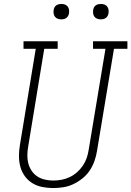

<svg xmlns="http://www.w3.org/2000/svg" viewBox="-20 -944 665 972"><path d="M249 8Q221 8 193.5 2.5Q166 -3 143.5 -17Q121 -31 105.5 -52.5Q90 -74 83 -100Q76 -126 76 -154.5Q76 -183 81 -211L161 -697H99V-735H272V-697H204L123 -204Q119 -182 118.5 -160Q118 -138 123 -118Q128 -98 139.5 -80.5Q151 -63 168 -51.5Q185 -40 206.5 -35Q228 -30 249 -30Q271 -30 292 -34Q313 -38 333 -47.5Q353 -57 370 -72Q387 -87 399.5 -105.5Q412 -124 419 -144.5Q426 -165 429 -186L514 -697H451V-735H625V-697H557L471 -179Q467 -154 458 -128.5Q449 -103 434 -80.5Q419 -58 397 -40.5Q375 -23 350.5 -11.5Q326 0 300 4Q274 8 249 8ZM490 -846Q481 -846 472.5 -849Q464 -852 458.5 -859Q453 -866 451.5 -875.5Q450 -885 452 -895Q453 -901 456 -907Q459 -913 465 -917Q471 -921 477.5 -922.5Q484 -924 490 -924Q500 -924 508.5 -921Q517 -918 522.5 -911Q528 -904 529.5 -894.5Q531 -885 529 -875Q528 -869 524.5 -863Q521 -857 515.5 -853Q510 -849 503.5 -847.5Q497 -846 490 -846ZM290 -846Q281 -846 272.5 -849Q264 -852 258.5 -859Q253 -866 251.5 -875.5Q250 -885 252 -895Q253 -901 256 -907Q259 -913 265 -917Q271 -921 277.5 -922.5Q284 -924 290 -924Q300 -924 308.5 -921Q317 -918 322.5 -911Q328 -904 329.5 -894.5Q331 -885 329 -875Q328 -869 324.5 -863Q321 -857 315.5 -853Q310 -849 303.5 -847.5Q297 -846 290 -846Z"/></svg>

Font: Iosevka Curly Slab XLtExObl
Style: Regular
Weight: 200
Width: 7
Italic angle: -9°
Monospace: yes
Designer: Belleve Invis
Foundry: Belleve Invis
Version: Version 11.0.0; ttfautohint (v1.8.3)